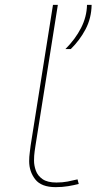

<svg xmlns="http://www.w3.org/2000/svg" viewBox="-20 -760 397 790"><path d="M198 -740H218L126 -161Q125 -154 122.5 -137Q120 -120 120 -99Q120 -79 127.5 -58Q135 -37 155 -23Q175 -9 212 -9Q237 -9 258 -13Q279 -17 299 -22L304 -3Q284 2 260.5 6Q237 10 209 10Q150 10 125 -22Q100 -54 100 -97Q100 -115 102.5 -133Q105 -151 106 -161ZM249 -558Q290 -599 313.5 -645Q337 -691 338 -740H357Q356 -685 332 -639.5Q308 -594 271 -558Z"/></svg>

Font: Georama ExtraExtended Thin
Style: Italic
Weight: 100
Width: 8
Italic angle: -9°
Designer: Jean-Baptiste Levee
Foundry: Production Type
Version: Version 1.000